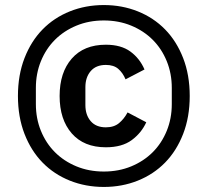

<svg xmlns="http://www.w3.org/2000/svg" viewBox="-20 -729 822 760"><path d="M391 11Q319 11 256.5 -14Q194 -39 148.5 -85.5Q103 -132 77 -199Q51 -266 51 -349Q51 -432 77 -499Q103 -566 148.5 -612.5Q194 -659 256.5 -684Q319 -709 391 -709Q463 -709 525.5 -684Q588 -659 633.5 -612.5Q679 -566 705 -499Q731 -432 731 -349Q731 -266 705 -199Q679 -132 633.5 -85.5Q588 -39 525.5 -14Q463 11 391 11ZM391 -50Q450 -50 499.5 -70.5Q549 -91 584.5 -126.5Q620 -162 640 -211Q660 -260 660 -317V-381Q660 -438 640 -487Q620 -536 584.5 -571.5Q549 -607 499.5 -627.5Q450 -648 391 -648Q332 -648 282.5 -627.5Q233 -607 197.5 -571.5Q162 -536 142 -487Q122 -438 122 -381V-317Q122 -260 142 -211Q162 -162 197.5 -126.5Q233 -91 282.5 -70.5Q332 -50 391 -50ZM399 -146Q312 -146 264 -201Q216 -256 216 -349Q216 -442 264 -497Q312 -552 399 -552Q459 -552 496 -525Q533 -498 552 -454L477 -415Q466 -441 448 -456.5Q430 -472 399 -472Q360 -472 339 -447.5Q318 -423 318 -384V-313Q318 -274 339 -249.5Q360 -225 399 -225Q431 -225 451 -241.5Q471 -258 485 -284L559 -245Q540 -203 501.5 -174.5Q463 -146 399 -146Z"/></svg>

Font: IBM Plex Sans Thai Looped Medium
Style: Regular
Weight: 500
Designer: Mike Abbink, Paul van der Laan, Pieter van Rosmalen, Ben Mitchell, Mark Frömberg
Foundry: Bold Monday
Version: Version 1.1